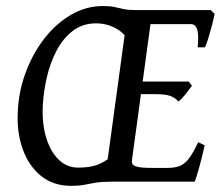

<svg xmlns="http://www.w3.org/2000/svg" viewBox="-20 -599 729 633"><path d="M687.5 -553.2Q684.6 -538.1 679 -516.4Q673.3 -494.6 667.2 -474.4Q661.1 -454.1 655.8 -442.9H631.8Q635.7 -484.4 630.1 -502Q624.5 -519.5 608.9 -519.5H454.6L473.1 -565.9H674.8ZM612.8 -315.9Q604 -303.7 590.8 -287.4Q577.6 -271 567.9 -264.2Q557.6 -276.9 541.5 -282.7Q525.4 -288.6 490.7 -288.6H418L432.6 -330.1H602.5ZM654.8 -120.1Q646.5 -81.5 636.7 -47.1Q627 -12.7 622.1 0H267.1L270.5 -24.4Q329.1 -37.1 332 -51.8L395 -513.2Q396 -518.6 382.6 -526.6Q369.1 -534.7 340.8 -541L344.2 -565.9H473.1H541.5L538.1 -541Q509.8 -534.7 493.7 -531.7Q477.5 -528.8 476.6 -522.9L415.5 -74.2Q414.1 -65.4 416.3 -59.1Q418.5 -52.7 433.1 -49.1Q447.8 -45.4 483.9 -45.4H531.2Q556.2 -45.4 572.5 -51.8Q588.9 -58.1 602.8 -76.4Q616.7 -94.7 633.3 -129.9ZM424.3 -565.9Q420.9 -559.1 418.2 -541.3Q415.5 -523.4 413.6 -503.7Q411.6 -483.9 410.4 -469.7Q409.2 -455.6 409.2 -455.6Q393.1 -488.3 362.8 -505.1Q332.5 -522 296.4 -522Q252.4 -522 220.2 -497.3Q188 -472.7 166.7 -432.4Q145.5 -392.1 134.5 -344.5Q123.5 -296.9 121.1 -251Q118.2 -191.4 132.3 -145Q146.5 -98.6 173.6 -72.5Q200.7 -46.4 237.3 -46.4Q272 -46.4 295.2 -53.7Q318.4 -61 342.3 -79.1Q354 -64.9 354.2 -46.4Q354.5 -27.8 350.6 -13.9Q346.7 0 346.7 0Q314.5 0 294.7 3.4Q274.9 6.8 257.6 10.3Q240.2 13.7 214.8 13.7Q155.3 13.7 114.7 -19.5Q74.2 -52.7 54.7 -107.9Q35.2 -163.1 38.6 -228.5Q41 -295.4 64 -358.2Q86.9 -420.9 125.2 -470.7Q163.6 -520.5 213.4 -549.8Q263.2 -579.1 319.3 -579.1Q342.3 -579.1 357.2 -575.9Q372.1 -572.8 387 -569.3Q401.9 -565.9 424.3 -565.9Z"/></svg>

Font: Dai Banna SIL
Style: Italic
Weight: 400
Italic angle: -11°
Designer: Victor Gaultney
Foundry: SIL International
Version: Version 4.000